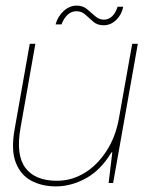

<svg xmlns="http://www.w3.org/2000/svg" viewBox="-20 -652 514 684"><path d="M179 12Q129 12 91 -8.5Q53 -29 36 -73.5Q19 -118 32 -191L86 -496H106L53 -196Q36 -100 70.5 -54Q105 -8 183 -8Q235 -8 280.5 -35.5Q326 -63 359 -113.5Q392 -164 404 -232L451 -496H471L383 0H367L380 -109H377Q339 -46 286.5 -17Q234 12 179 12ZM178 -565Q186 -594 207 -613Q228 -632 253 -632Q275 -632 290 -619.5Q305 -607 319 -594.5Q333 -582 350 -582Q367 -582 379.5 -594Q392 -606 399 -628H419Q414 -601 394.5 -581.5Q375 -562 349 -562Q327 -562 312.5 -574.5Q298 -587 284.5 -599.5Q271 -612 252 -612Q235 -612 221.5 -600Q208 -588 199 -565Z"/></svg>

Font: DM Sans 36pt Thin
Style: Italic
Weight: 250
Italic angle: -10°
Designer: Colophon Foundry, Jonny Pinhorn
Foundry: Colophon Foundry
Version: Version 4.004;gftools[0.9.30]